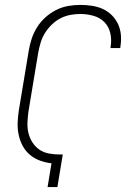

<svg xmlns="http://www.w3.org/2000/svg" viewBox="-20 -763 540 783"><path d="M174 0 190 -97Q165 -100 142 -108.5Q119 -117 101 -132.5Q83 -148 72 -169Q61 -190 56 -214Q51 -238 52 -263.5Q53 -289 57 -314L97 -555Q101 -580 109 -604.5Q117 -629 131 -651.5Q145 -674 165 -692Q185 -710 208.5 -722Q232 -734 257.5 -738.5Q283 -743 307 -743Q331 -743 354.5 -739.5Q378 -736 399 -726.5Q420 -717 436 -701Q452 -685 461.5 -664.5Q471 -644 473 -620.5Q475 -597 471 -573Q471 -571 471 -570Q471 -569 470 -567H431Q431 -568 431 -569Q431 -570 431 -572Q436 -600 430 -627Q424 -654 406 -672.5Q388 -691 361.5 -698.5Q335 -706 307 -706Q287 -706 266 -702Q245 -698 226 -688Q207 -678 191 -662.5Q175 -647 163.5 -628.5Q152 -610 146 -590Q140 -570 136 -549L96 -308Q93 -286 92 -263.5Q91 -241 96 -220.5Q101 -200 112.5 -182Q124 -164 141 -152.5Q158 -141 179.5 -137Q201 -133 224 -133Q227 -133 230 -133Q233 -133 236 -133L214 0Z"/></svg>

Font: Iosevka SS04 XLt Obl
Style: Regular
Weight: 200
Italic angle: -9°
Monospace: yes
Designer: Belleve Invis
Foundry: Belleve Invis
Version: Version 19.0.0; ttfautohint (v1.8.4)